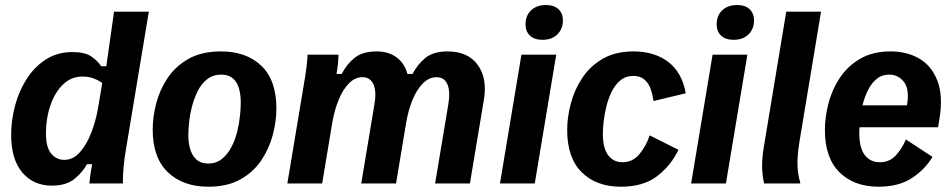

<svg xmlns="http://www.w3.org/2000/svg" viewBox="-20 -712 3690 745"><path d="M180.8 8.3Q110 8.3 66.7 -42.5Q23.3 -93.3 23.3 -189.2Q23.3 -245 38.3 -301.7Q53.3 -358.3 83.3 -405.4Q113.3 -452.5 157.9 -481.2Q202.5 -510 260.8 -510Q310 -510 335 -492.5Q360 -475 372.5 -455H392.5L422.5 -666.7H557.5L468.3 -130Q462.5 -96.7 459.6 -65Q456.7 -33.3 456.7 0H326.7Q328.3 -16.7 331.2 -37.5Q334.2 -58.3 337.5 -75H317.5Q301.7 -45 269.6 -18.3Q237.5 8.3 180.8 8.3ZM229.2 -91.7Q264.2 -91.7 290.4 -121.7Q316.7 -151.7 334.6 -198.3Q352.5 -245 360.8 -295L376.7 -390Q361.7 -400.8 342.9 -407.9Q324.2 -415 300 -415Q256.7 -415 225 -384.6Q193.3 -354.2 175.8 -303.8Q158.3 -253.3 158.3 -194.2Q158.3 -140 178.8 -115.8Q199.2 -91.7 229.2 -91.7Z M788.3 12.5Q690 12.5 631.2 -43.8Q572.5 -100 572.5 -209.2Q572.5 -258.3 586.2 -311.2Q600 -364.2 630.8 -410Q661.7 -455.8 712.5 -484.2Q763.3 -512.5 837.5 -512.5Q935.8 -512.5 994.2 -456.7Q1052.5 -400.8 1052.5 -290.8Q1052.5 -242.5 1038.8 -189.6Q1025 -136.7 994.6 -90.8Q964.2 -45 913.3 -16.2Q862.5 12.5 788.3 12.5ZM787.5 -77.5Q819.2 -77.5 841.2 -95.4Q863.3 -113.3 877.9 -141.2Q892.5 -169.2 900.4 -201.2Q908.3 -233.3 911.2 -262.9Q914.2 -292.5 914.2 -312.5Q914.2 -422.5 838.3 -422.5Q806.7 -422.5 784.2 -405Q761.7 -387.5 747.5 -359.2Q733.3 -330.8 725 -298.8Q716.7 -266.7 713.8 -237.5Q710.8 -208.3 710.8 -189.2Q710.8 -136.7 730 -107.1Q749.2 -77.5 787.5 -77.5Z M1095 0 1158.3 -380Q1165 -417.5 1169.2 -451.2Q1173.3 -485 1173.3 -500H1293.3Q1293.3 -482.5 1291.2 -463.8Q1289.2 -445 1285.8 -425H1305.8Q1325 -462.5 1355.8 -487.5Q1386.7 -512.5 1441.7 -512.5Q1488.3 -512.5 1519.6 -488.8Q1550.8 -465 1560.8 -425H1580.8Q1600 -462.5 1630.8 -487.5Q1661.7 -512.5 1716.7 -512.5Q1795.8 -512.5 1833.8 -460Q1871.7 -407.5 1857.5 -324.2L1803.3 0H1668.3L1719.2 -305Q1728.3 -356.7 1716.2 -384.6Q1704.2 -412.5 1674.2 -412.5Q1645 -412.5 1621.2 -388.8Q1597.5 -365 1581.2 -325.8Q1565 -286.7 1556.7 -240L1516.7 0H1381.7L1432.5 -305Q1441.7 -356.7 1429.2 -384.6Q1416.7 -412.5 1386.7 -412.5Q1357.5 -412.5 1334.2 -388.8Q1310.8 -365 1294.6 -325.8Q1278.3 -286.7 1270 -240L1230 0Z M1920 0 2003.3 -500H2138.3L2055 0ZM2085 -557.5Q2053.3 -557.5 2036.2 -573.8Q2019.2 -590 2019.2 -617.5Q2019.2 -651.7 2040.8 -672.1Q2062.5 -692.5 2098.3 -692.5Q2130 -692.5 2147.1 -676.2Q2164.2 -660 2164.2 -633.3Q2164.2 -600 2142.9 -578.8Q2121.7 -557.5 2085 -557.5Z M2389.2 12.5Q2294.2 12.5 2237.5 -43.3Q2180.8 -99.2 2180.8 -207.5Q2180.8 -257.5 2195 -310.8Q2209.2 -364.2 2239.6 -410Q2270 -455.8 2319.2 -484.2Q2368.3 -512.5 2439.2 -512.5Q2519.2 -512.5 2572.9 -471.7Q2626.7 -430.8 2640.8 -350L2515.8 -320Q2508.3 -371.7 2489.2 -394.6Q2470 -417.5 2438.3 -417.5Q2408.3 -417.5 2387.5 -400.4Q2366.7 -383.3 2353.3 -355.8Q2340 -328.3 2332.5 -297.5Q2325 -266.7 2322.1 -238.8Q2319.2 -210.8 2319.2 -192.5Q2319.2 -137.5 2339.6 -110Q2360 -82.5 2395.8 -82.5Q2435 -82.5 2461.2 -114.2Q2487.5 -145.8 2500.8 -186.7L2612.5 -130.8Q2585 -71.7 2531.2 -29.6Q2477.5 12.5 2389.2 12.5Z M2661.7 0 2745 -500H2880L2796.7 0ZM2826.7 -557.5Q2795 -557.5 2777.9 -573.8Q2760.8 -590 2760.8 -617.5Q2760.8 -651.7 2782.5 -672.1Q2804.2 -692.5 2840 -692.5Q2871.7 -692.5 2888.8 -676.2Q2905.8 -660 2905.8 -633.3Q2905.8 -600 2884.6 -578.8Q2863.3 -557.5 2826.7 -557.5Z M2945 0Q2937.5 -31.7 2937.1 -66.2Q2936.7 -100.8 2945 -149.2L3030.8 -666.7H3165.8L3082.5 -165Q3072.5 -104.2 3074.6 -66.7Q3076.7 -29.2 3085 -5V0Z M3389.2 12.5Q3294.2 12.5 3237.5 -43.3Q3180.8 -99.2 3180.8 -207.5Q3180.8 -257.5 3194.6 -310.8Q3208.3 -364.2 3238.8 -410Q3269.2 -455.8 3317.9 -484.2Q3366.7 -512.5 3435.8 -512.5Q3499.2 -512.5 3547.1 -484.6Q3595 -456.7 3617.5 -398.3Q3640 -340 3625 -249.2L3620 -218.3H3315Q3314.2 -206.7 3314.2 -195.8Q3314.2 -137.5 3335.8 -110Q3357.5 -82.5 3393.3 -82.5Q3431.7 -82.5 3455.8 -108.8Q3480 -135 3495 -170.8L3598.3 -103.3Q3569.2 -54.2 3517.9 -20.8Q3466.7 12.5 3389.2 12.5ZM3430.8 -422.5Q3401.7 -422.5 3381.2 -405.4Q3360.8 -388.3 3347.5 -361.2Q3334.2 -334.2 3326.7 -303.3H3499.2Q3510 -365.8 3487.5 -394.2Q3465 -422.5 3430.8 -422.5Z"/></svg>

Font: Familjen Grotesk GF
Style: Bold Italic
Weight: 700
Designer: Anders Wikstroem, Jonas Baeckman, Matilda Gysing, Kristian Moeller
Foundry: Familjen STHML AB
Version: Version 2.000; Beta; Release 4; Build 6